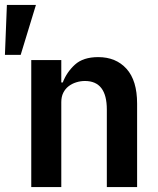

<svg xmlns="http://www.w3.org/2000/svg" viewBox="-20 -760 640 780"><path d="M107 -516H229V-425H235Q251 -467 284.5 -497.5Q318 -528 379 -528Q451 -528 494 -480.5Q537 -433 537 -339V0H414V-315Q414 -431 325 -431Q307 -431 289.5 -425.5Q272 -420 258.5 -409.5Q245 -399 237 -383Q229 -367 229 -345V0H107ZM8 -740H126L64 -537H0Z"/></svg>

Font: IBM Plex Mono SmBld
Style: Regular
Weight: 600
Monospace: yes
Designer: Mike Abbink, Paul van der Laan, Pieter van Rosmalen
Foundry: Bold Monday
Version: Version 2.3